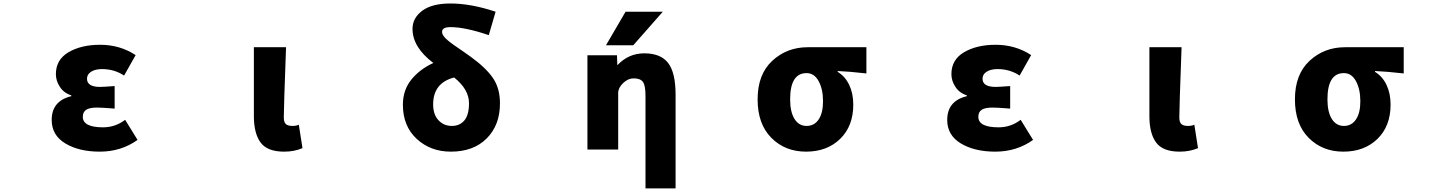

<svg xmlns="http://www.w3.org/2000/svg" viewBox="-20 -833 8040 1072"><path d="M537.1 13.7Q420.9 13.7 344.7 -32.2Q268.6 -78.1 268.6 -163.1Q268.6 -269.5 377.9 -295.9V-300.8Q336.9 -313.5 314.5 -347.7Q292 -381.8 292 -418.9Q292 -500 362.8 -541.5Q433.6 -583 539.1 -583Q649.4 -583 737.3 -525.4L672.9 -411.1Q618.2 -447.3 549.8 -447.3Q511.7 -447.3 488.8 -432.6Q465.8 -418 465.8 -393.6Q465.8 -347.7 539.1 -347.7Q554.7 -347.7 620.1 -352.5V-226.6Q609.4 -227.5 588.9 -229Q568.4 -230.5 551.8 -231.4Q535.2 -232.4 521.5 -232.4Q480.5 -232.4 461.4 -220.2Q442.4 -208 442.4 -180.7Q442.4 -122.1 555.7 -122.1Q624 -122.1 678.7 -164.1L748 -51.8Q656.2 13.7 537.1 13.7Z M1566.4 13.7Q1472.7 13.7 1435.1 -37.1Q1397.5 -87.9 1397.5 -184.6V-569.3H1577.1Q1564.5 -229.5 1564.5 -177.7Q1564.5 -150.4 1576.2 -140.1Q1587.9 -129.9 1613.3 -129.9Q1633.8 -129.9 1648.4 -136.7L1668.9 -5.9Q1623 13.7 1566.4 13.7Z M2502.9 -129.9Q2546.9 -129.9 2572.8 -160.6Q2598.6 -191.4 2598.6 -256.8Q2598.6 -334 2515.6 -400.4Q2398.4 -370.1 2398.4 -250Q2398.4 -193.4 2428.2 -161.6Q2458 -129.9 2502.9 -129.9ZM2747.1 -767.6 2709 -636.7Q2577.1 -681.6 2495.1 -681.6Q2448.2 -681.6 2448.2 -655.3Q2448.2 -644.5 2456.1 -632.8Q2463.9 -621.1 2481 -606.9Q2498 -592.8 2514.2 -581.5Q2530.3 -570.3 2559.6 -550.3Q2588.9 -530.3 2607.4 -516.6Q2692.4 -455.1 2731.9 -397.9Q2771.5 -340.8 2771.5 -255.9Q2771.5 -134.8 2697.8 -60.5Q2624 13.7 2497.1 13.7Q2383.8 13.7 2306.6 -57.6Q2229.5 -128.9 2229.5 -248Q2229.5 -330.1 2276.4 -388.2Q2323.2 -446.3 2399.4 -481.4Q2283.2 -569.3 2283.2 -671.9Q2283.2 -732.4 2337.4 -772.9Q2391.6 -813.5 2495.1 -813.5Q2609.4 -813.5 2747.1 -767.6Z M3472.7 -767.6H3680.7L3515.6 -580.1H3363.3ZM3577.1 -535.2Q3668.9 -535.2 3710.4 -481.4Q3752 -427.7 3752 -303.7V218.8H3584V-298.8Q3584 -355.5 3569.8 -375.5Q3555.7 -395.5 3517.6 -395.5Q3486.3 -395.5 3459 -369.1Q3431.6 -342.8 3431.6 -314.5V2H3259.8V-524.4H3424.8L3426.8 -468.8Q3489.3 -535.2 3577.1 -535.2Z M4210 -278.3Q4210 -418 4292 -493.7Q4374 -569.3 4489.3 -569.3H4817.4V-422.9Q4724.6 -433.6 4657.2 -436.5V-431.6Q4698.2 -407.2 4721.2 -359.4Q4744.1 -311.5 4744.1 -249Q4744.1 -128.9 4670.9 -57.6Q4597.7 13.7 4480.5 13.7Q4363.3 13.7 4286.6 -63.5Q4210 -140.6 4210 -278.3ZM4575.2 -267.6Q4575.2 -335 4550.8 -379.9Q4526.4 -424.8 4483.4 -424.8Q4391.6 -424.8 4391.6 -278.3Q4391.6 -208 4416 -168.9Q4440.4 -129.9 4483.4 -129.9Q4526.4 -129.9 4550.8 -166Q4575.2 -202.1 4575.2 -267.6Z M5537.1 13.7Q5420.9 13.7 5344.7 -32.2Q5268.6 -78.1 5268.6 -163.1Q5268.6 -269.5 5377.9 -295.9V-300.8Q5336.9 -313.5 5314.5 -347.7Q5292 -381.8 5292 -418.9Q5292 -500 5362.8 -541.5Q5433.6 -583 5539.1 -583Q5649.4 -583 5737.3 -525.4L5672.9 -411.1Q5618.2 -447.3 5549.8 -447.3Q5511.7 -447.3 5488.8 -432.6Q5465.8 -418 5465.8 -393.6Q5465.8 -347.7 5539.1 -347.7Q5554.7 -347.7 5620.1 -352.5V-226.6Q5609.4 -227.5 5588.9 -229Q5568.4 -230.5 5551.8 -231.4Q5535.2 -232.4 5521.5 -232.4Q5480.5 -232.4 5461.4 -220.2Q5442.4 -208 5442.4 -180.7Q5442.4 -122.1 5555.7 -122.1Q5624 -122.1 5678.7 -164.1L5748 -51.8Q5656.2 13.7 5537.1 13.7Z M6566.4 13.7Q6472.7 13.7 6435.1 -37.1Q6397.5 -87.9 6397.5 -184.6V-569.3H6577.1Q6564.5 -229.5 6564.5 -177.7Q6564.5 -150.4 6576.2 -140.1Q6587.9 -129.9 6613.3 -129.9Q6633.8 -129.9 6648.4 -136.7L6668.9 -5.9Q6623 13.7 6566.4 13.7Z M7210 -278.3Q7210 -418 7292 -493.7Q7374 -569.3 7489.3 -569.3H7817.4V-422.9Q7724.6 -433.6 7657.2 -436.5V-431.6Q7698.2 -407.2 7721.2 -359.4Q7744.1 -311.5 7744.1 -249Q7744.1 -128.9 7670.9 -57.6Q7597.7 13.7 7480.5 13.7Q7363.3 13.7 7286.6 -63.5Q7210 -140.6 7210 -278.3ZM7575.2 -267.6Q7575.2 -335 7550.8 -379.9Q7526.4 -424.8 7483.4 -424.8Q7391.6 -424.8 7391.6 -278.3Q7391.6 -208 7416 -168.9Q7440.4 -129.9 7483.4 -129.9Q7526.4 -129.9 7550.8 -166Q7575.2 -202.1 7575.2 -267.6Z"/></svg>

Font: Gen Shin Gothic Monospace Heavy
Style: Bold
Weight: 800
Designer: [Source Han Sans]
Ryoko NISHIZUKA  (kana & ideographs); Paul D. Hunt (Latin, Greek & Cyrillic); Wenlong ZHANG  (bopomofo
Version: Version 1.002.20150607